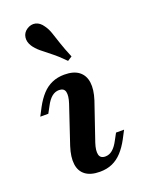

<svg xmlns="http://www.w3.org/2000/svg" viewBox="-132 -739 613 815"><g transform="rotate(-20 174.0 -332.0)"><path d="M198.4 -111.3Q187.9 -79 192.3 -60.5Q196.8 -41.9 219.4 -41.9Q237.1 -41.9 252 -54.4Q266.9 -66.9 279.8 -91.9L296 -121.8H332.3L312.9 -84.7Q296 -53.2 276.2 -31.9Q256.5 -10.5 231.9 0.4Q207.3 11.3 175.8 11.3Q133.9 11.3 110.5 -6.5Q87.1 -24.2 83.1 -56.9Q79 -89.5 93.5 -134.7L150.8 -305.6Q161.3 -337.9 156.9 -356Q152.4 -374.2 129.8 -374.2Q112.1 -374.2 97.2 -362.1Q82.3 -350 69.4 -325L53.2 -295.2H16.9L36.3 -332.3Q53.2 -363.7 73 -385.1Q92.7 -406.5 117.7 -417.3Q142.7 -428.2 173.4 -428.2Q215.3 -428.2 238.7 -410.1Q262.1 -391.9 266.5 -359.3Q271 -326.6 256.5 -281.5ZM208.9 -477.4Q178.2 -508.9 153.6 -527.8Q129 -546.8 111.3 -561.7Q93.5 -576.6 83.1 -592.7Q70.2 -612.9 73 -633.1Q75.8 -653.2 93.5 -665.3Q112.9 -678.2 132.7 -673.8Q152.4 -669.4 166.9 -647.6Q178.2 -632.3 185.5 -610.9Q192.7 -589.5 202.4 -560.1Q212.1 -530.6 229 -490.3Z"/></g></svg>

Font: Playfair 9pt
Style: Bold Italic
Weight: 700
Italic angle: -15.6°
Designer: Claus Eggers Sørensen
Foundry: Claus Eggers Sørensen
Version: Version 2.203